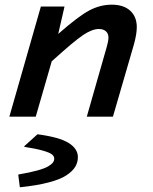

<svg xmlns="http://www.w3.org/2000/svg" viewBox="-20 -499 654 821"><path d="M255.9 -471.2 229 -354Q315.9 -430.2 362.3 -454.6Q408.7 -479 458 -479Q508.3 -479 536.6 -453.4Q564.9 -427.7 564.9 -382.8Q564.9 -354 553.2 -311L462.9 0H351.1L436 -296.9Q443.8 -323.7 443.8 -337.9Q443.8 -355.5 432.9 -365.2Q421.9 -375 402.8 -375Q374.5 -375 336.4 -349.9Q298.3 -324.7 201.2 -236.8L132.8 0H20L154.8 -471.2ZM64.9 301.8 58.1 249 59.1 247.1Q107.4 238.8 139.4 230Q171.4 221.2 186.3 212.2Q201.2 203.1 206.5 195.6Q211.9 188 211.9 179.2Q211.9 169.4 202.6 161.6Q193.4 153.8 164.1 145.3Q134.8 136.7 84 128.9V126L140.1 75.2Q233.4 87.4 273.2 112.1Q313 136.7 313 172.9Q313 195.3 301.8 214.1Q290.5 232.9 264.2 250.5Q237.8 268.1 187.5 281.2Q137.2 294.4 64.9 301.8Z"/></svg>

Font: IntelOne Mono Medium
Style: Italic
Weight: 500
Italic angle: -16°
Designer: Fred Shallcrass
Foundry: Frere-Jones Type LLC
Version: Version 1.200;hotconv 1.1.0;makeotfexe 2.6.0;FJTRelease1.2